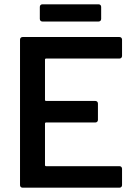

<svg xmlns="http://www.w3.org/2000/svg" viewBox="-20 -872 632 892"><path d="M547 -688C547 -695 542 -700 535 -700H85C78 -700 73 -695 73 -688V-12C73 -5 78 0 85 0H535C542 0 547 -5 547 -12V-88C547 -95 542 -100 535 -100H194C191 -100 189 -102 189 -105V-298C189 -301 191 -303 194 -303H423C430 -303 435 -308 435 -315V-391C435 -398 430 -403 423 -403H194C191 -403 189 -405 189 -408V-595C189 -598 191 -600 194 -600H535C542 -600 547 -605 547 -612ZM438 -772C445 -772 450 -777 450 -784V-840C450 -847 445 -852 438 -852H177C170 -852 165 -847 165 -840V-784C165 -777 170 -772 177 -772Z"/></svg>

Font: Barlow SemiBold Numbers
Style: Regular
Weight: 600
Designer: Jeremy Tribby
Foundry: Tribby Type
Version: Version 1.408